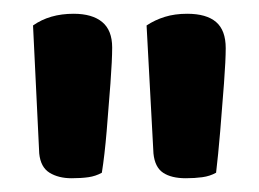

<svg xmlns="http://www.w3.org/2000/svg" viewBox="-20 -650 377 279"><path d="M128 -399Q119 -394 108.5 -392.5Q98 -391 84 -391Q65 -391 52 -399Q39 -407 37 -427L28 -613Q52 -630 87 -630Q114 -630 128.5 -618Q143 -606 143 -581Q143 -563 140.5 -529Q138 -495 135 -459.5Q132 -424 128 -399ZM294 -399Q285 -394 274 -392.5Q263 -391 250 -391Q229 -391 217 -399Q205 -407 203 -427L193 -613Q205 -621 219.5 -625.5Q234 -630 252 -630Q280 -630 294 -618Q308 -606 308 -580Q308 -563 305.5 -529Q303 -495 300 -459.5Q297 -424 294 -399Z"/></svg>

Font: Baloo Bhaijaan 2 SemiBold
Style: Regular
Weight: 600
Designer: Sanskriti Dholi, Noopur Datye and Ek Type
Foundry: Ek Type
Version: Version 1.700